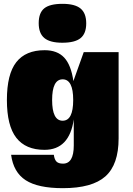

<svg xmlns="http://www.w3.org/2000/svg" viewBox="-20 -772 692 1002"><path d="M365 -149Q342 10 212 10Q114 10 65 -53Q16 -116 16 -250Q16 -385 65 -447.5Q114 -510 213 -510Q279 -510 315 -471.5Q351 -433 363 -349L417 -500H599V-50Q599 87 530 148.5Q461 210 308 210Q178 210 114 168.5Q50 127 38 36H261Q264 60 274.5 71Q285 82 309 82Q365 82 365 -13ZM252 -250Q252 -142 307 -142Q362 -142 362 -250Q362 -358 307 -358Q252 -358 252 -250ZM182 -651Q182 -705 211 -728.5Q240 -752 306 -752Q371 -752 400.5 -727.5Q430 -703 430 -650Q430 -597 400.5 -573Q371 -549 305 -549Q241 -549 211.5 -573.5Q182 -598 182 -651Z"/></svg>

Font: Fivo Sans Modern ExtBlk
Style: Regular
Weight: 950
Designer: Alexander Slobzheninov
Foundry: Alexander Slobzheninov
Version: 1.0